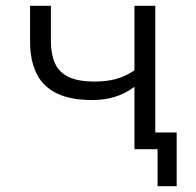

<svg xmlns="http://www.w3.org/2000/svg" viewBox="-20 -516 679 664"><path d="M525 128V0H445V-58H591V128ZM445 0V-216Q415 -193 378.5 -181.5Q342 -170 300 -170Q221 -170 173.5 -194.5Q126 -219 105 -264.5Q84 -310 84 -371V-496H156V-375Q156 -330 169.5 -298.5Q183 -267 216 -250.5Q249 -234 307 -234Q349 -234 382 -243Q415 -252 445 -273V-496H517V0Z"/></svg>

Font: Nunito Sans 6pt Light
Style: Regular
Weight: 300
Version: Version 3.101;gftools[0.9.27]